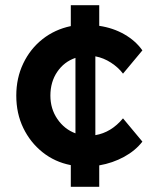

<svg xmlns="http://www.w3.org/2000/svg" viewBox="-20 -723 591 743"><path d="M254 0V-84Q192 -96 144.5 -134Q97 -172 70 -228Q43 -284 43 -353Q43 -421 70 -477.5Q97 -534 144.5 -571.5Q192 -609 254 -622V-703H364V-623Q418 -615 461.5 -590Q505 -565 531 -528L456 -438Q438 -462 409.5 -480.5Q381 -499 349 -505V-200Q410 -210 456 -265L531 -175Q504 -140 460 -116Q416 -92 364 -83V0ZM175 -353Q175 -302 202 -262.5Q229 -223 272 -207V-499Q228 -484 201.5 -445Q175 -406 175 -353Z"/></svg>

Font: Lexend SemiBold
Style: Regular
Weight: 600
Designer: Bonnie Shaver-Troup, Thomas Jockin
Foundry: Lexend
Version: Version 1.005; ttfautohint (v1.8.3)